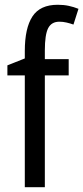

<svg xmlns="http://www.w3.org/2000/svg" viewBox="-20 -785 349 805"><path d="M268 -469H168V0H84V-469H11V-511L84 -540V-571Q84 -667 116 -716Q148 -765 222 -765Q247 -765 268 -760.5Q289 -756 309 -748L288 -682Q274 -687 259 -690.5Q244 -694 229 -694Q196 -694 182 -667Q168 -640 168 -573V-537H268Z"/></svg>

Font: Noto Sans Khmer Condensed
Style: Regular
Weight: 400
Width: 3
Designer: Danh Hong and the Monotype Design Team
Foundry: Monotype Imaging Inc.
Version: Version 2.004